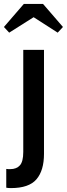

<svg xmlns="http://www.w3.org/2000/svg" viewBox="-54 -706 342 982"><path d="M2 256Q-6 256 -11.5 255.5Q-17 255 -22 254V158Q-17 159 -11.5 159Q-6 159 -1 159Q30 159 47.5 140Q65 121 65 71V-451H171V81Q171 166 132.5 211Q94 256 2 256ZM-34 -568 68 -686H166L268 -568L241 -539L118 -618L-7 -539Z"/></svg>

Font: Tilda Sans Semibold
Style: Regular
Weight: 600
Designer: ParaType Ltd
Foundry: ParaType Ltd
Version: Version 1.009